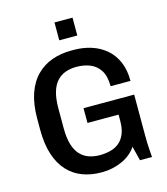

<svg xmlns="http://www.w3.org/2000/svg" viewBox="-127 -971 941 1080"><g transform="rotate(-15 343.5 -431.5)"><path d="M328 10Q270 10 220.5 -8.5Q171 -27 134.5 -66Q98 -105 78 -166Q58 -227 58 -312V-374Q58 -459 79 -520Q100 -581 138.5 -620Q177 -659 229 -677.5Q281 -696 342 -696H357Q410 -696 457.5 -681Q505 -666 541.5 -635.5Q578 -605 599 -557.5Q620 -510 620 -445H504Q504 -504 482.5 -537.5Q461 -571 425.5 -585.5Q390 -600 346 -600Q312 -600 283 -590Q254 -580 232.5 -557Q211 -534 199.5 -495.5Q188 -457 188 -400V-286Q188 -229 199.5 -190.5Q211 -152 232.5 -129Q254 -106 283 -96Q312 -86 346 -86Q379 -86 408 -93.5Q437 -101 459 -119Q481 -137 493.5 -167.5Q506 -198 506 -244V-279H325V-365H620V-130Q620 -80 622.5 -48.5Q625 -17 626 0H556L535 -84Q504 -38 449 -14Q394 10 335 10ZM292 -769V-873H397V-769Z"/></g></svg>

Font: Chivo Medium Medium
Style: Regular
Weight: 500
Version: Version 2.002